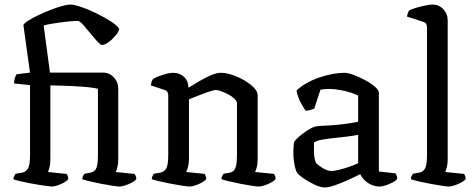

<svg xmlns="http://www.w3.org/2000/svg" viewBox="-20 -820 2085 844"><path d="M208.7 0Q202.7 0 186.5 -2.3Q170.2 -4.5 149.3 -7.8Q128.4 -11.1 106.6 -15.4Q84.8 -19.6 66.8 -23.9Q48.9 -28.2 39.1 -32Q39.1 -39.3 42.4 -45.9Q45.6 -52.6 48.4 -56.1L76.2 -60.9Q93.2 -63.7 102.6 -78.7Q112 -93.8 112 -138.9V-446L42 -453Q42 -468 45.9 -478.9Q49.8 -489.7 52.8 -493.5L111.8 -500.8L82.8 -710.3Q87.8 -719 105.9 -730.3Q124 -741.6 149.7 -753.8Q175.3 -765.9 202.6 -776.6Q230 -787.2 253 -793.6Q276.1 -800 289 -800Q305.4 -800 336.6 -789.4Q367.8 -778.9 402.4 -762.1Q437 -745.3 465.3 -727.2Q493.5 -709.1 503.8 -694.1Q503.8 -683 489.7 -665.7Q475.6 -648.5 458.1 -635.3Q440.6 -622.2 428.5 -622.2Q422.2 -622.2 408.1 -637.5Q393.9 -652.9 377.5 -673.2Q361.1 -693.5 346.4 -710Q331.6 -726.5 323 -728.1Q306.4 -728.1 285.1 -726Q263.9 -723.9 242.2 -721Q220.5 -718.2 202.1 -714.8Q183.6 -711.5 171.9 -708L199.6 -500.8H433.2Q460.9 -500.8 480.3 -480Q499.8 -459.2 499.8 -430V-120.2Q499.8 -100 495.9 -84.5Q492 -68.9 488.2 -63.9L571.7 -55.4Q574 -52.1 576.6 -46.5Q579.3 -40.8 579.3 -32.7Q574 -25.2 560 -17.6Q546 -10.1 530.6 -5Q515.3 0 505.8 0Q498 0 476 -3.3Q454 -6.5 427.4 -11.6Q400.8 -16.6 377.2 -22.3Q353.5 -28 341.8 -32Q341.8 -38.7 344.7 -45.3Q347.5 -51.8 351.1 -56.1L377.1 -60.9Q386.5 -62.9 394.3 -68.5Q402.1 -74 406.4 -90.3Q410.6 -106.6 410.6 -138.9V-429.6Q398.7 -433.4 371.1 -436.3Q343.4 -439.2 300.8 -441.5Q258.3 -443.7 201.4 -444.7V-120.2Q201.4 -99.8 197.8 -85.1Q194.2 -70.5 190.4 -63.9L273.1 -55.4Q275.1 -52.6 277.5 -46.8Q279.9 -41 279.9 -32.7Q274.7 -25.2 261.4 -17.6Q248.1 -10.1 233.3 -5Q218.5 0 208.7 0Z M813.6 0Q805.9 0 783.7 -3.3Q761.6 -6.5 734.3 -11.7Q707 -16.9 683 -22.5Q659 -28.2 647.2 -32.2Q647.2 -39.7 650.6 -46.4Q654 -53 656.5 -56.4L684.3 -61.1Q700.6 -63.9 710.1 -78.4Q719.6 -92.9 719.6 -139.1V-399.9Q719.6 -407.9 716.5 -414.7Q713.4 -421.5 703.9 -424.5L643.1 -444.6Q645.1 -457.5 647.6 -463.9Q650.2 -470.4 654 -474Q670.3 -483.1 697.6 -491.6Q725 -500 741.2 -500Q770 -500 789.1 -481.7Q808.2 -463.4 808.2 -434.4Q831.5 -448.7 857.3 -463.8Q883.1 -479 907.7 -489.5Q932.4 -500 950.6 -500Q973.1 -500 1001.1 -490.8Q1029 -481.5 1054.5 -466.4Q1080.1 -451.3 1096.4 -434.4Q1112.6 -417.5 1112.6 -401.5V-120.5Q1112.6 -100 1108.7 -84.8Q1104.9 -69.7 1101.1 -63.9L1184.8 -55.6Q1187 -52.4 1189.3 -46.3Q1191.6 -40.3 1191.6 -33Q1186.4 -25.4 1172.4 -17.9Q1158.5 -10.3 1143.6 -5.2Q1128.6 0 1117.9 0Q1109.9 0 1087.8 -3.3Q1065.8 -6.5 1039.1 -11.7Q1012.5 -16.9 988.8 -22.5Q965.2 -28.2 953.4 -32.2Q953.4 -40.5 956.7 -46.5Q960 -52.6 963 -56.4L988.2 -60.4Q998.4 -62.4 1005.8 -68.3Q1013.2 -74.3 1017.5 -90.5Q1021.7 -106.8 1021.7 -139.1V-365.9Q1021.7 -375.9 1010.7 -386.2Q999.6 -396.5 983.4 -405.1Q967.2 -413.7 952.2 -419Q937.2 -424.4 929.3 -424.4Q922.3 -424.4 906.2 -419.5Q890.1 -414.7 871.2 -407.3Q852.3 -400 835.6 -393.3Q819 -386.5 810.7 -383.3V-122Q810.7 -102.3 806.7 -86.8Q802.7 -71.2 798.2 -63.9L879.6 -55.6Q881.8 -52.4 884.1 -46.3Q886.4 -40.3 886.4 -33Q881.1 -25.2 867.5 -17.6Q853.8 -10.1 838.9 -5Q824 0 813.6 0Z M1407.9 4Q1389.6 4 1363.9 -7.8Q1338.3 -19.6 1316.5 -34.7Q1294.7 -49.7 1287.5 -58.2Q1280.3 -68.2 1274.9 -94Q1269.5 -119.8 1269.5 -151.2Q1269.5 -163.2 1270.4 -173.8Q1271.3 -184.5 1272.3 -194.5Q1273.8 -199.2 1284.2 -209.6Q1294.6 -220 1310 -231.9Q1325.4 -243.8 1340.9 -252.8Q1356.4 -261.8 1367.4 -263.8Q1375.3 -265.8 1392.7 -266.8Q1410 -267.8 1432 -268.8Q1446 -269.8 1461.5 -271.2Q1477 -272.5 1492.9 -274.8Q1508.9 -277.1 1524.5 -279.5Q1540.1 -281.9 1554.4 -284.6V-399.8Q1527.4 -413.2 1491.2 -421.1Q1455 -429 1426 -429Q1415.9 -429 1406.3 -428.2Q1396.7 -427.3 1388.7 -425.9L1361.6 -342.8Q1357.6 -341.8 1349.2 -338.3Q1340.9 -334.8 1323.7 -333Q1314.9 -345 1301.8 -369.1Q1288.7 -393.3 1283.5 -422.3Q1303.5 -440.8 1329.5 -455.4Q1355.6 -469.9 1384.4 -479.7Q1413.2 -489.5 1441.5 -494.7Q1469.9 -500 1494.2 -500Q1509.7 -500 1534.9 -490.6Q1560.1 -481.1 1585.7 -467.4Q1611.2 -453.7 1628.4 -438.5Q1645.5 -423.3 1645.5 -411.8V-66.2L1718.5 -57.9Q1720.5 -55.1 1723.3 -48.9Q1726 -42.6 1726 -33.7Q1720.3 -25.4 1705.7 -17.9Q1691.2 -10.3 1675.5 -5.2Q1659.8 0 1648.5 0Q1631 0 1613.5 -7.4Q1595.9 -14.9 1583 -27.5Q1570.2 -40.2 1563.4 -54.6Q1539.5 -42.2 1509.3 -28.5Q1479.1 -14.9 1452 -5.4Q1425 4 1407.9 4ZM1437.9 -68.3Q1449.5 -68.3 1471.8 -73.9Q1494.1 -79.5 1517.4 -87.6Q1540.7 -95.8 1554.4 -102.5V-227.3Q1530.6 -222.8 1504.8 -219.5Q1479 -216.2 1454.9 -214Q1426.8 -211 1399.7 -206.8Q1372.5 -202.7 1360 -193.4Q1359.5 -174.7 1360.3 -148.9Q1361.1 -123.1 1368.8 -104.2Q1378.1 -93.5 1398.8 -80.9Q1419.4 -68.3 1437.9 -68.3Z M1953.2 0Q1945.4 0 1923.3 -3.3Q1901.1 -6.5 1873.6 -11.7Q1846 -16.9 1822 -22.4Q1798 -28 1786.2 -32Q1786.2 -40 1789.6 -46.5Q1793 -53 1795.5 -56.4L1822.5 -61.1Q1839.5 -63.9 1848.3 -79Q1857 -94 1857 -139.1V-699.9Q1857 -707.9 1853.9 -714.3Q1850.8 -720.7 1841.4 -723.7L1768.8 -747.2Q1770.6 -756.7 1773.5 -763.9Q1776.4 -771 1778.1 -774Q1788.9 -779.6 1808.9 -785.6Q1829 -791.7 1849.6 -795.8Q1870.3 -800 1881.2 -800Q1909.6 -800 1928.8 -779.6Q1948 -759.2 1948 -729.8V-120.5Q1948 -98.7 1944.1 -84.2Q1940.2 -69.7 1937.2 -63.9L2020.1 -55.6Q2022.1 -52.6 2024.5 -47.2Q2026.9 -41.8 2026.9 -33Q2021.7 -25.4 2007.7 -17.9Q1993.8 -10.3 1978.4 -5.2Q1963 0 1953.2 0Z"/></svg>

Font: Texturina Medium
Style: Regular
Weight: 500
Designer: Guillermo Torres Carreño
Foundry: Omnibus-Type
Version: Version 1.003